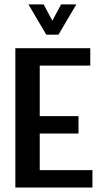

<svg xmlns="http://www.w3.org/2000/svg" viewBox="-20 -841 478 861"><path d="M48.8 -625H384.8V-546.9H158.2V-320.3H332V-242.2H158.2V-78.1H394.5V0H48.8ZM322.3 -821.3 242.2 -685.5H187.5L107.4 -821.3H175.8L214.8 -748L253.9 -821.3Z"/></svg>

Font: Sudo Variable
Style: Regular
Weight: 400
Monospace: yes
Designer: Jens Kutilek
Foundry: Jens Kutilek
Version: Version 0.040